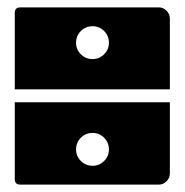

<svg xmlns="http://www.w3.org/2000/svg" viewBox="-20 -510 500 520"><path d="M186 -105Q186 -87 199 -74Q212 -61 231 -61Q249 -61 262 -74Q275 -87 275 -105Q275 -124 262 -137Q249 -150 231 -150Q212 -150 199 -137Q186 -124 186 -105ZM186 -394Q186 -376 199 -363Q212 -350 231 -350Q249 -350 262 -363Q275 -376 275 -394Q275 -413 262 -426Q249 -439 231 -439Q212 -439 199 -426Q186 -413 186 -394ZM20 -25V-233H440V-40Q440 -28 431 -19Q422 -10 410 -10H35Q20 -10 20 -25ZM20 -268V-475Q20 -490 35 -490H410Q422 -490 431 -481Q440 -472 440 -460V-268Z"/></svg>

Font: PrimecolorB
Style: Medium
Weight: 500
Designer: gluk
Foundry: gluk
Version: Version 0.672